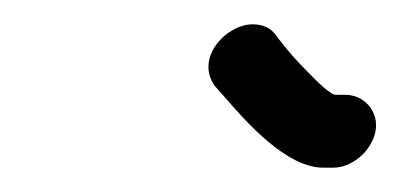

<svg xmlns="http://www.w3.org/2000/svg" viewBox="-20 -696 329 158"><path d="M264 -618H256C254 -618 248 -622 240 -630C229 -641 224 -646 214 -658L207 -667C203 -673 196 -676 188 -676C166 -676 140 -648 157 -625L165 -616C183 -595 216 -558 246 -558H254C270 -558 286 -572 289 -588C292 -604 280 -618 264 -618Z"/></svg>

Font: Squarish
Style: It
Weight: 400
Foundry: Cannot Into Space Fonts
Version: Version 0.272